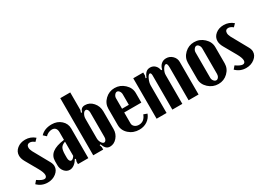

<svg xmlns="http://www.w3.org/2000/svg" viewBox="-22 -1362 2775 2035"><g transform="rotate(-30 1366.0 -344.5)"><path d="M277.8 -461.9 246.1 -429.2Q216.8 -454.1 189 -454.1Q171.4 -454.1 161.1 -443.1Q150.9 -432.1 150.9 -413.1Q150.9 -391.1 166 -361.8L275.9 -164.1Q293 -133.8 293 -106.9Q293 -59.1 249.5 -24.7Q206.1 9.8 146 9.8Q71.8 9.8 20 -42L49.8 -77.1Q103 -40 131.8 -40Q146 -40 154.1 -49.3Q162.1 -58.6 162.1 -74.2Q162.1 -106 129.9 -163.1L45.9 -311Q22 -352.5 22 -389.2Q22 -438.5 62.3 -471.7Q102.5 -504.9 162.1 -504.9Q228 -504.9 277.8 -461.9Z M323.7 -98.1V-147.9Q323.7 -210.9 371.3 -247.6Q418.9 -284.2 518.6 -296.9V-390.1Q518.6 -422.4 503.7 -439.2Q488.8 -456.1 460.9 -456.1Q439.9 -456.1 418.2 -446.3Q396.5 -436.5 381.8 -419.9L347.7 -451.2Q397.5 -504.9 486.8 -504.9Q554.2 -504.9 599.9 -463.9Q645.5 -422.9 645.5 -362.8V0H518.6V-29.8L527.8 -59.1L516.6 -64Q496.6 -28.8 470 -9.5Q443.4 9.8 415.5 9.8Q377.9 9.8 350.8 -21.7Q323.7 -53.2 323.7 -98.1ZM477.5 -67.9Q497.6 -67.9 518.6 -101.1V-274.9Q478 -261.2 463.9 -235.8Q449.7 -210.4 449.7 -151.9V-115.2Q449.7 -93.8 457.3 -80.8Q464.8 -67.9 477.5 -67.9Z M827.6 -29.8V0H705.6V-699.2H827.6V-484.9L818.4 -456.1L829.6 -452.1Q838.9 -481 853.5 -492.9Q868.2 -504.9 894.5 -504.9Q950.7 -504.9 991 -459Q1031.2 -413.1 1031.2 -350.1V-133.8Q1031.2 -75.7 994.4 -33Q957.5 9.8 907.2 9.8Q879.9 9.8 861.8 -7.3Q843.8 -24.4 829.6 -63L818.4 -59.1ZM827.6 -375V-137.2Q827.6 -107.9 842.5 -83.5Q857.4 -59.1 874.5 -59.1Q887.2 -59.1 896.2 -73Q905.3 -86.9 905.3 -106.9V-410.2Q905.3 -429.7 896.7 -442.9Q888.2 -456.1 875.5 -456.1Q857.4 -456.1 842.5 -430.9Q827.6 -405.8 827.6 -375Z M1090.8 -346.2Q1090.8 -411.1 1139.6 -458Q1188.5 -504.9 1255.9 -504.9Q1324.2 -504.9 1375.2 -457.3Q1426.3 -409.7 1426.3 -346.2V-229H1216.8V-96.2Q1216.8 -70.8 1237.1 -54Q1257.3 -37.1 1288.1 -37.1Q1354 -37.1 1381.8 -110.8L1424.8 -95.2Q1406.2 -45.9 1364.3 -18.1Q1322.3 9.8 1267.1 9.8Q1193.4 9.8 1142.1 -36.1Q1090.8 -82 1090.8 -147.9ZM1216.8 -274.9H1299.8V-402.8Q1299.8 -424.8 1287.6 -441.9Q1275.4 -459 1259.3 -459Q1243.7 -459 1230.2 -441.4Q1216.8 -423.8 1216.8 -402.8Z M1792 -420.9Q1800.3 -460 1825.7 -482.4Q1851.1 -504.9 1886.7 -504.9Q1931.2 -504.9 1962.9 -473.6Q1994.6 -442.4 1994.6 -398.9V0H1872.6V-399.9Q1872.6 -452.1 1854 -452.1Q1835.4 -452.1 1815.7 -418.7Q1795.9 -385.3 1795.9 -353V0H1673.8V-419.9Q1673.8 -434.6 1669.2 -443.4Q1664.6 -452.1 1657.7 -452.1Q1640.6 -452.1 1621.8 -411.9Q1603 -371.6 1603 -335.9V0H1481V-495.1H1603V-458L1593.8 -430.2L1605 -428.2Q1620.1 -468.8 1640.4 -486.8Q1660.6 -504.9 1690.9 -504.9Q1726.1 -504.9 1750 -481.9Q1773.9 -459 1779.8 -420.9Z M2229 -504.9Q2297.4 -504.9 2348.4 -457.3Q2399.4 -409.7 2399.4 -346.2V-147.9Q2399.4 -83.5 2351.1 -36.9Q2302.7 9.8 2235.4 9.8Q2166.5 9.8 2115.2 -37.4Q2064 -84.5 2064 -147.9V-346.2Q2064 -410.6 2112.8 -457.8Q2161.6 -504.9 2229 -504.9ZM2232.4 -459Q2216.8 -459 2203.4 -441.4Q2189.9 -423.8 2189.9 -402.8V-90.8Q2189.9 -69.8 2203.4 -53Q2216.8 -36.1 2233.4 -36.1Q2249.5 -36.1 2261.2 -52.5Q2272.9 -68.8 2272.9 -90.8V-402.8Q2272.9 -424.8 2260.7 -441.9Q2248.5 -459 2232.4 -459Z M2706.5 -461.9 2674.8 -429.2Q2645.5 -454.1 2617.7 -454.1Q2600.1 -454.1 2589.8 -443.1Q2579.6 -432.1 2579.6 -413.1Q2579.6 -391.1 2594.7 -361.8L2704.6 -164.1Q2721.7 -133.8 2721.7 -106.9Q2721.7 -59.1 2678.2 -24.7Q2634.8 9.8 2574.7 9.8Q2500.5 9.8 2448.7 -42L2478.5 -77.1Q2531.7 -40 2560.5 -40Q2574.7 -40 2582.8 -49.3Q2590.8 -58.6 2590.8 -74.2Q2590.8 -106 2558.6 -163.1L2474.6 -311Q2450.7 -352.5 2450.7 -389.2Q2450.7 -438.5 2491 -471.7Q2531.2 -504.9 2590.8 -504.9Q2656.7 -504.9 2706.5 -461.9Z"/></g></svg>

Font: Moniqa Black Paragraph
Style: Regular
Weight: 900
Designer: Rajesh Rajput
Foundry: Rajesh Rajput
Version: Version 1.000